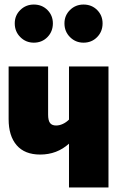

<svg xmlns="http://www.w3.org/2000/svg" viewBox="-20 -826 541 846"><path d="M458 -533V0H284V-193Q231 -145 157 -145Q89 -145 53.5 -186Q18 -227 18 -301V-533H192V-321Q192 -295 200.5 -284Q209 -273 227 -273Q242 -273 257 -280Q272 -287 284 -299V-533ZM213 -723Q213 -687 189 -662.5Q165 -638 129 -638Q94 -638 69.5 -662.5Q45 -687 45 -723Q45 -758 69.5 -782Q94 -806 129 -806Q165 -806 189 -782Q213 -758 213 -723ZM432 -723Q432 -687 408 -662.5Q384 -638 348 -638Q313 -638 288.5 -662.5Q264 -687 264 -723Q264 -758 288.5 -782Q313 -806 348 -806Q384 -806 408 -782Q432 -758 432 -723Z"/></svg>

Font: Fira Sans Condensed ExtraBold
Style: Regular
Weight: 800
Width: 3
Designer: Carrois Corporate & Edenspiekermann AG
Foundry: Carrois Corporate GbR & Edenspiekermann AG
Version: Version 4.203